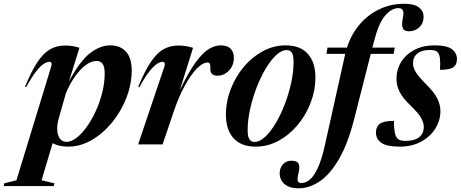

<svg xmlns="http://www.w3.org/2000/svg" viewBox="-108 -764 2438 1016"><path d="M180 206 176.5 220.5H-88.5L-85.5 206L-21 190L162.5 -410.5Q170.5 -437 153 -437Q141.5 -437 124.5 -426.8Q107.5 -416.5 84.2 -387.5Q61 -358.5 30 -302L24.5 -305Q58.5 -388.5 90.5 -436Q122.5 -483.5 157.2 -503.2Q192 -523 235 -523Q259 -523 275.2 -520.2Q291.5 -517.5 312.5 -511.5L257 -333.5Q315.5 -442 369 -483Q422.5 -524 475 -524Q529 -524 559 -490.2Q589 -456.5 589 -391.5Q589 -332 570.5 -273.8Q552 -215.5 519.5 -164Q487 -112.5 444.5 -72.8Q402 -33 353.5 -10.5Q305 12 255 12Q203.5 12 170.5 -6.5L112 190ZM201.5 -132.5Q194.5 -107 194.5 -83.5Q194.5 -55 206.2 -34.2Q218 -13.5 244.5 -13.5Q269.5 -13.5 297.2 -35Q325 -56.5 351.5 -93.5Q378 -130.5 399.2 -177Q420.5 -223.5 433.2 -274.8Q446 -326 446 -375.5Q446 -411 435 -426.2Q424 -441.5 403.5 -441.5Q374 -441.5 343.5 -418Q313 -394.5 286 -355.2Q259 -316 240 -268.5Z M761.5 -410.5Q765.5 -421.5 763.5 -429.2Q761.5 -437 752 -437Q740.5 -437 723.8 -426.8Q707 -416.5 683.5 -387.5Q660 -358.5 629.5 -302L623.5 -305Q658 -388.5 690 -436Q722 -483.5 756.8 -503.2Q791.5 -523 834 -523Q859 -523 875.5 -520.2Q892 -517.5 913.5 -511L843.5 -286.5Q890 -383 927.5 -434.2Q965 -485.5 997.2 -504.8Q1029.5 -524 1060 -524Q1095 -524 1112.2 -506.5Q1129.5 -489 1129.5 -459Q1129.5 -417.5 1103.5 -390.5Q1077.5 -363.5 1042.5 -363.5Q1003 -363.5 1005 -401.5Q1006 -420.5 1002.2 -426.8Q998.5 -433 989.5 -433Q965 -433 934 -401.5Q903 -370 870.5 -311.5Q838 -253 810.5 -171.5L752.5 0H623Z M1403 -524Q1481 -524 1521 -479Q1561 -434 1561 -355Q1561 -286 1535.8 -220.2Q1510.5 -154.5 1466.5 -102Q1422.5 -49.5 1365.5 -18.8Q1308.5 12 1245.5 12Q1167.5 12 1127.5 -33Q1087.5 -78 1087.5 -157Q1087.5 -226 1112.8 -291.8Q1138 -357.5 1182 -410Q1226 -462.5 1283 -493.2Q1340 -524 1403 -524ZM1239 -13Q1266.5 -13 1295.2 -40Q1324 -67 1351 -112.2Q1378 -157.5 1399.2 -213Q1420.5 -268.5 1433 -326.5Q1445.5 -384.5 1445.5 -436.5Q1445.5 -469.5 1437 -484.2Q1428.5 -499 1409 -499Q1382 -499 1353 -472Q1324 -445 1297.2 -399.8Q1270.5 -354.5 1249.2 -299Q1228 -243.5 1215.2 -185.5Q1202.5 -127.5 1202.5 -75.5Q1202.5 -42.5 1211.2 -27.8Q1220 -13 1239 -13Z M1767 -137Q1733 -3 1685.5 78.2Q1638 159.5 1583.2 196Q1528.5 232.5 1472.5 232.5Q1424 232.5 1398 210.2Q1372 188 1372 152.5Q1372 125.5 1388.8 106Q1405.5 86.5 1435 86.5Q1463 86.5 1471.5 101.2Q1480 116 1472 149.5Q1464 183 1467.8 193.8Q1471.5 204.5 1487.5 204.5Q1510 204.5 1532 186.2Q1554 168 1574.5 123.2Q1595 78.5 1612.5 -1.5L1718 -475Q1718 -477 1718.5 -479H1619.5L1625 -512H1728Q1751 -583.5 1795.8 -635.5Q1840.5 -687.5 1900.8 -715.8Q1961 -744 2031 -744Q2085 -744 2109.2 -724.5Q2133.5 -705 2133.5 -676Q2133.5 -641 2111 -619.8Q2088.5 -598.5 2055.5 -598.5Q2030.5 -598.5 2023.5 -614.8Q2016.5 -631 2023 -663.5Q2030 -696 2024.2 -708.5Q2018.5 -721 2001 -721Q1964 -721 1929.8 -681.2Q1895.5 -641.5 1871 -545L1862.5 -512H1981L1975 -479H1854Z M1976.5 -124.5Q1976.5 -55.5 1992 -35Q1999.5 -25 2010.8 -21.8Q2022 -18.5 2038 -18.5Q2085.5 -18.5 2110 -38Q2134.5 -57.5 2134.5 -93Q2134.5 -115.5 2120 -140.8Q2105.5 -166 2063.5 -206.5Q2021.5 -247 2005.8 -279.8Q1990 -312.5 1990 -347Q1990 -396 2015 -436.2Q2040 -476.5 2085.2 -500.2Q2130.5 -524 2191.5 -524Q2257.5 -524 2283.8 -503.5Q2310 -483 2310 -451Q2310 -421.5 2290.8 -408Q2271.5 -394.5 2220.5 -394.5Q2222.5 -434 2220 -454.2Q2217.5 -474.5 2210.5 -484Q2204 -493.5 2193.2 -496.5Q2182.5 -499.5 2165.5 -499.5Q2123 -499.5 2100.2 -480.5Q2077.5 -461.5 2077.5 -429Q2077.5 -406.5 2091.5 -383.2Q2105.5 -360 2147 -318Q2189 -276.5 2205.8 -243.2Q2222.5 -210 2222.5 -177Q2222.5 -126.5 2195.5 -83.5Q2168.5 -40.5 2120 -14.2Q2071.5 12 2007 12Q1939 12 1910.2 -8Q1881.5 -28 1881.5 -61.5Q1881.5 -94.5 1902.8 -109.5Q1924 -124.5 1976.5 -124.5Z"/></svg>

Font: Newsreader Display SemiBold
Style: Italic
Weight: 600
Italic angle: -17°
Designer: Hugues Gentile
Foundry: Production Type
Version: Version 1.001